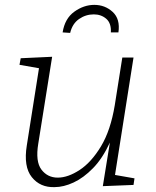

<svg xmlns="http://www.w3.org/2000/svg" viewBox="-20 -761 639 788"><path d="M204 7Q145 9 110.5 -34Q76 -77 90 -164L140 -481L60 -495L65 -522L194 -528L137 -171Q125 -98 150 -65Q175 -32 217 -32Q259 -32 307 -63.5Q355 -95 394.5 -160.5Q434 -226 451 -329L482 -525H528L452 -43L532 -29L528 -2L402 3L431 -176Q401 -111 362 -71Q323 -31 282 -12Q241 7 204 7ZM367 -741Q411 -741 442.5 -712Q474 -683 466 -628H435Q437 -666 416 -684Q395 -702 365 -702Q332 -702 304.5 -683Q277 -664 268 -626L237 -628Q246 -685 285 -713Q324 -741 367 -741Z"/></svg>

Font: Bitter Light
Style: Italic
Weight: 300
Italic angle: -9°
Designer: Sol Matas, and Bitter project Authors
Foundry: Sol Matas
Version: Version 2.001